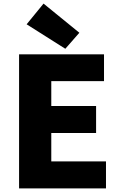

<svg xmlns="http://www.w3.org/2000/svg" viewBox="-20 -1047 670 1067"><path d="M86 -745H558V-596H265V-458H514V-308H265V-150H569V0H86ZM128 -912 222 -1027 421 -865 343 -776Z"/></svg>

Font: Merged Yaku Han JP Black
Style: Regular
Weight: 900
Designer: Ryoko NISHIZUKA 西塚涼子 (kana, bopomofo & ideographs); Paul D. Hunt (Latin, Greek & Cyrillic); Sandoll Communications 산돌커뮤니
Foundry: Adobe
Version: Version 2.004